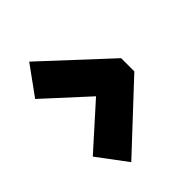

<svg xmlns="http://www.w3.org/2000/svg" viewBox="-158 -622 709 709"><g transform="rotate(-45 197.0 -267.5)"><path d="M361 -232V-301L112 -532L30 -419L196 -267L30 -118L116 -3Z"/></g></svg>

Font: Passion One
Style: Regular
Weight: 400
Designer: Alejandro Lo Celso
Foundry: Fontstage
Version: Version 1.001